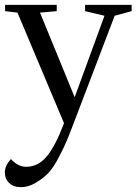

<svg xmlns="http://www.w3.org/2000/svg" viewBox="-20 -508 565 792"><path d="M67 264Q98 264 129 245Q158 228 181 204Q203 179 224 138Q243 102 256 71Q265 50 284 0L453 -443L523 -462V-488H331V-462L411 -443L288 -107L145 -456L214 -462V-488H1V-462L52 -456L244 0Q209 93 174 136Q138 180 88 180Q54 180 25 148Q0 176 0 203Q0 230 18 247Q35 264 67 264Z"/></svg>

Font: Rufina
Style: Regular
Weight: 400
Designer: Martin Sommaruga
Foundry: Martin Sommaruga
Version: Version